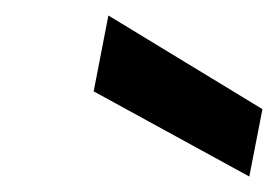

<svg xmlns="http://www.w3.org/2000/svg" viewBox="-20 -818 359 248"><path d="M120 -798 319 -677 302 -590 101 -700Z"/></svg>

Font: Albert Sans SemiBold
Style: Italic
Weight: 600
Italic angle: -11.25°
Designer: Andreas Rasmussen
Foundry: a.Foundry
Version: Version 1.025